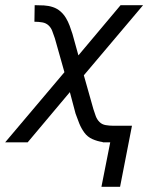

<svg xmlns="http://www.w3.org/2000/svg" viewBox="-23 -550 593 742"><path d="M369 172 403 0H374V-1Q353 -4 334 -12.5Q315 -21 303 -37.5Q291 -54 283.5 -72.5Q276 -91 269 -111L247 -194L84 0H-3L226 -271L189 -402Q184 -415 179.5 -428.5Q175 -442 165 -451.5Q155 -461 140.5 -463.5Q126 -466 110 -466L111 -530Q129 -530 147 -529Q165 -528 181.5 -522.5Q198 -517 210.5 -506Q223 -495 231.5 -481Q240 -467 246 -451Q252 -435 257 -419L280 -336L443 -530H530L301 -259L338 -128Q342 -115 347 -101.5Q352 -88 361.5 -78.5Q371 -69 385.5 -66.5Q400 -64 416 -64H487L441 172Z"/></svg>

Font: Lode
Style: Italic
Weight: 400
Italic angle: -11°
Monospace: yes
Designer: Belleve Invis
Foundry: Belleve Invis
Version: Version 29.2.0; ttfautohint (v1.8.3)